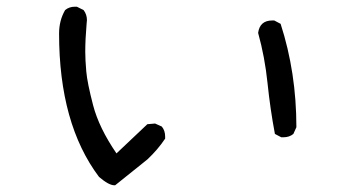

<svg xmlns="http://www.w3.org/2000/svg" viewBox="-20 -601 1040 572"><path d="M323 -49H321Q304 -49 275 -74Q156 -232 156 -501Q156 -540 174 -571Q186 -581 203 -581H209L229 -571Q239 -558 239 -541L238 -530Q234 -483 234 -447Q234 -423 237 -388.5Q240 -354 257.5 -287Q275 -220 327 -144L419 -231L442 -233L462 -224Q472 -212 472 -194V-188Q450 -155 419 -126ZM824 -192H818L799 -202Q785 -276 777 -353.5Q769 -431 749 -503Q754 -540 791 -540H797L816 -530Q863 -385 863 -222L854 -202Q842 -192 824 -192Z"/></svg>

Font: Xiaolai SC
Style: Regular
Weight: 400
Designer: Nozomi Seto 瀬戸のぞみ
Version: Version 3.11;December 4, 2020;FontCreator 13.0.0.2613 64-bit